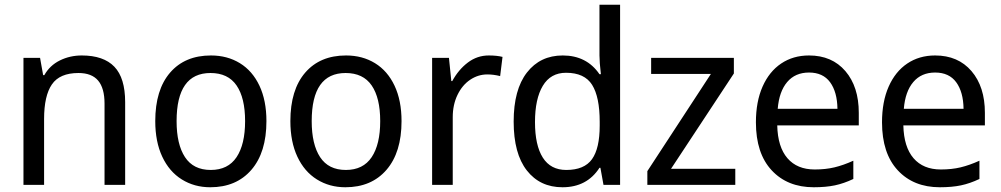

<svg xmlns="http://www.w3.org/2000/svg" viewBox="-20 -780 4222 810"><path d="M508 -349V0H421V-343Q421 -408 394 -440Q367 -472 311 -472Q232 -472 199 -424Q166 -376 166 -278V0H79V-536H149L162 -463H167Q190 -504 232.5 -525Q275 -546 325 -546Q417 -546 462.5 -498.5Q508 -451 508 -349Z M867 10Q800 10 747 -23Q694 -56 664.5 -119Q635 -182 635 -269Q635 -401 697.5 -473.5Q760 -546 870 -546Q939 -546 992 -513.5Q1045 -481 1074.5 -418.5Q1104 -356 1104 -269Q1104 -137 1040.5 -63.5Q977 10 867 10ZM869 -63Q942 -63 978 -117Q1014 -171 1014 -269Q1014 -367 978 -419.5Q942 -472 868 -472Q725 -472 725 -269Q725 -171 760.5 -117Q796 -63 869 -63Z M1437 10Q1370 10 1317 -23Q1264 -56 1234.5 -119Q1205 -182 1205 -269Q1205 -401 1267.5 -473.5Q1330 -546 1440 -546Q1509 -546 1562 -513.5Q1615 -481 1644.5 -418.5Q1674 -356 1674 -269Q1674 -137 1610.5 -63.5Q1547 10 1437 10ZM1439 -63Q1512 -63 1548 -117Q1584 -171 1584 -269Q1584 -367 1548 -419.5Q1512 -472 1438 -472Q1295 -472 1295 -269Q1295 -171 1330.5 -117Q1366 -63 1439 -63Z M2100 -540 2090 -459Q2062 -466 2036 -466Q1997 -466 1963.5 -443.5Q1930 -421 1910 -379.5Q1890 -338 1890 -286V0H1803V-536H1874L1884 -438H1888Q1914 -486 1953.5 -516Q1993 -546 2042 -546Q2076 -546 2100 -540Z M2147 -267Q2147 -402 2203 -474Q2259 -546 2354 -546Q2455 -546 2509 -467H2515Q2509 -518 2509 -546V-760H2596V0H2526L2513 -72H2509Q2456 10 2353 10Q2258 10 2202.5 -61Q2147 -132 2147 -267ZM2510 -250V-266Q2510 -371 2478 -422Q2446 -473 2368 -473Q2303 -473 2270 -418Q2237 -363 2237 -265Q2237 -167 2270 -115Q2303 -63 2369 -63Q2445 -63 2477.5 -108.5Q2510 -154 2510 -250Z M2711 0V-58L2979 -468H2727V-536H3076V-470L2811 -68H3082V0Z M3603 -304V-251H3259Q3261 -160 3302 -112.5Q3343 -65 3417 -65Q3463 -65 3500.5 -74Q3538 -83 3580 -102V-25Q3540 -6 3502 2Q3464 10 3413 10Q3302 10 3235.5 -61.5Q3169 -133 3169 -264Q3169 -351 3197 -414.5Q3225 -478 3275.5 -512Q3326 -546 3393 -546Q3490 -546 3546.5 -480Q3603 -414 3603 -304ZM3261 -321H3513Q3512 -392 3482 -433Q3452 -474 3393 -474Q3335 -474 3301 -434Q3267 -394 3261 -321Z M4135 -304V-251H3791Q3793 -160 3834 -112.5Q3875 -65 3949 -65Q3995 -65 4032.5 -74Q4070 -83 4112 -102V-25Q4072 -6 4034 2Q3996 10 3945 10Q3834 10 3767.5 -61.5Q3701 -133 3701 -264Q3701 -351 3729 -414.5Q3757 -478 3807.5 -512Q3858 -546 3925 -546Q4022 -546 4078.5 -480Q4135 -414 4135 -304ZM3793 -321H4045Q4044 -392 4014 -433Q3984 -474 3925 -474Q3867 -474 3833 -434Q3799 -394 3793 -321Z"/></svg>

Font: Noto Sans Display
Style: Regular
Weight: 400
Designer: Monotype Design team
Foundry: Monotype Imaging Inc.
Version: Version 1.000